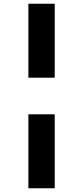

<svg xmlns="http://www.w3.org/2000/svg" viewBox="-20 -778 447 1028"><path d="M132 -362H273V-758H132ZM132 230H273V-166H132Z"/></svg>

Font: Noto Sans Display Condensed Black
Style: Regular
Weight: 900
Width: 3
Designer: Monotype Design team
Foundry: Monotype Imaging Inc.
Version: 1.000